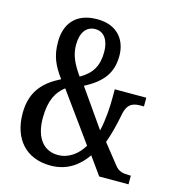

<svg xmlns="http://www.w3.org/2000/svg" viewBox="-109 -816 835 918"><g transform="rotate(15 308.5 -357.0)"><path d="M224 10C308 10 364 -35 400 -88L463 0H608V-43H600C568 -43 547 -48 530 -70L452 -168C470 -217 482 -270 491 -316C503 -377 538 -379 573 -379H583V-422H427V-382C427 -331 423 -268 410 -214L280 -400C367 -445 407 -497 407 -582C407 -655 365 -724 260 -724C154 -724 106 -660 106 -571C106 -502 125 -459 167 -402C93 -365 31 -312 31 -198C31 -71 102 10 224 10ZM249 -437C211 -491 193 -530 193 -580C193 -639 218 -676 264 -676C309 -676 332 -635 332 -581C332 -512 307 -470 249 -437ZM245 -48C177 -48 130 -99 130 -201C130 -288 157 -335 197 -365L369 -127C342 -82 299 -48 245 -48Z"/></g></svg>

Font: Noto Serif Ethiopic ExtraCondensed Medium
Style: Regular
Weight: 500
Width: 2
Designer: Monotype Design Team
Foundry: Monotype Imaging Inc.
Version: Version 2.102